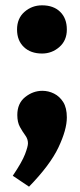

<svg xmlns="http://www.w3.org/2000/svg" viewBox="-20 -510 299 721"><path d="M28 150Q63 98 74 69Q85 40 85 28Q85 12 75 -1.5Q65 -15 55 -33Q45 -51 45 -78Q45 -122 74.5 -145.5Q104 -169 139 -169Q162 -169 183 -158.5Q204 -148 217.5 -126.5Q231 -105 231 -69Q231 -23 199.5 43.5Q168 110 89 191ZM44 -399Q44 -441 72 -465.5Q100 -490 138 -490Q181 -490 206 -465.5Q231 -441 231 -399Q231 -358 203 -333.5Q175 -309 138 -309Q95 -309 69.5 -333.5Q44 -358 44 -399Z"/></svg>

Font: Bitter Thin ExtraBold
Style: Regular
Weight: 800
Version: Version 3.020